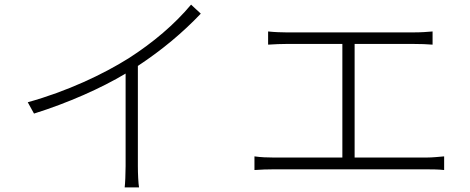

<svg xmlns="http://www.w3.org/2000/svg" viewBox="-20 -787 2030 830"><path d="M100 -345 127 -296C274 -342 418 -406 523 -469V-69C523 -36 521 7 519 23H581C578 6 576 -36 576 -69V-502C682 -572 771 -647 848 -728L806 -767C734 -681 642 -603 536 -535C426 -466 270 -392 100 -345Z M1080 -111V-52C1109 -54 1136 -55 1162 -55H1824C1841 -55 1874 -55 1900 -52V-111C1875 -109 1851 -106 1824 -106H1513V-597H1769C1797 -597 1827 -596 1850 -594V-651C1828 -649 1800 -647 1769 -647H1217C1200 -647 1165 -648 1139 -651V-594C1164 -596 1202 -597 1217 -597H1460V-106H1162C1136 -106 1108 -107 1080 -111Z"/></svg>

Font: Noto Sans CJK SC Light
Style: Regular
Weight: 300
Designer: Ryoko NISHIZUKA 西塚涼子 (kana, bopomofo & ideographs); Paul D. Hunt (Latin, Greek & Cyrillic); Sandoll Communications 산돌커뮤니
Foundry: Adobe
Version: Version 2.004;hotconv 1.0.118;makeotfexe 2.5.65603